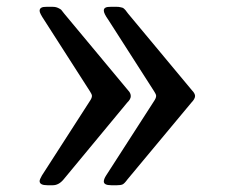

<svg xmlns="http://www.w3.org/2000/svg" viewBox="-20 -548 673 568"><path d="M97.2 -12.2Q97.2 -17.1 104 -28.8L245.1 -248Q252 -257.8 252 -264.2Q252 -269 246.1 -277.8L110.8 -488.8Q96.7 -509.8 97.2 -516.1Q97.2 -528.3 117.2 -527.8H136.2Q145 -527.8 152.1 -524.4Q159.2 -521 161.1 -519Q163.1 -517.1 169.9 -507.8L358.9 -280.8Q366.7 -272.9 366.9 -263.9Q367.2 -254.9 356 -244.1L168 -17.1Q153.8 0 136.2 0H120.1Q97.2 0 97.2 -12.2ZM287.1 -11.2Q287.1 -18.1 293.9 -28.8L435.1 -248Q441.9 -257.8 441.9 -264.2Q441.9 -269 436 -277.8L300.8 -488.8Q286.6 -508.8 287.1 -517.1Q287.1 -528.3 307.1 -527.8H326.2Q331.1 -527.8 335 -526.9Q338.9 -525.9 341.6 -525.4Q344.2 -524.9 347.2 -522Q350.1 -519 351.1 -518.1Q352.1 -517.1 355 -512.9Q357.9 -508.8 358.9 -507.8L547.9 -280.8Q556.6 -272 557.1 -264.2Q557.1 -255.4 545.9 -244.1L356.9 -17.1Q348.1 -4.9 342.5 -2.4Q336.9 0 326.2 0H309.1Q287.1 0 287.1 -11.2Z"/></svg>

Font: CMU Sans Serif Demi Condensed
Style: DemiCondensed
Weight: 600
Width: 3
Version: Version 0.7.0